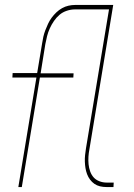

<svg xmlns="http://www.w3.org/2000/svg" viewBox="-20 -755 540 775"><path d="M54 0 127 -442H30L31 -460H130L150 -580Q152 -594 155 -607Q158 -620 163 -633Q168 -646 174 -659Q180 -672 188.5 -683.5Q197 -695 207.5 -705Q218 -715 230.5 -722Q243 -729 256.5 -732Q270 -735 283 -735H437L341 -153Q338 -138 337 -122.5Q336 -107 337.5 -92Q339 -77 344 -63Q349 -49 358 -39Q367 -29 381 -23.5Q395 -18 411 -18H439L438 0H410Q396 0 383.5 -3Q371 -6 361 -13Q351 -20 343.5 -30Q336 -40 331.5 -52Q327 -64 325 -76.5Q323 -89 322.5 -102.5Q322 -116 323.5 -129.5Q325 -143 327 -156L420 -717H282Q266 -717 249.5 -711.5Q233 -706 220.5 -695.5Q208 -685 198 -670.5Q188 -656 181 -640.5Q174 -625 170 -609Q166 -593 163 -577L144 -459H277L276 -442H141L68 0Z"/></svg>

Font: Iosevka SS04 Thin
Style: Italic
Weight: 100
Italic angle: -9°
Monospace: yes
Designer: Belleve Invis
Foundry: Belleve Invis
Version: Version 19.0.0; ttfautohint (v1.8.4)